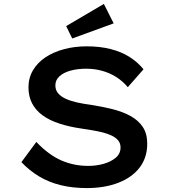

<svg xmlns="http://www.w3.org/2000/svg" viewBox="-20 -948 867 978"><path d="M422 10Q349 10 288.5 -5Q228 -20 179 -49.5Q130 -79 89 -122L165 -225Q228 -159 292 -131Q356 -103 429 -103Q471 -103 508 -113.5Q545 -124 569.5 -144.5Q594 -165 594 -197Q594 -218 582 -232.5Q570 -247 549.5 -257Q529 -267 503 -273.5Q477 -280 449.5 -284.5Q422 -289 396 -293Q333 -302 282.5 -318.5Q232 -335 197 -360.5Q162 -386 143.5 -421.5Q125 -457 125 -503Q125 -551 148 -590Q171 -629 211.5 -656Q252 -683 306 -697.5Q360 -712 422 -712Q489 -712 544 -698Q599 -684 640.5 -657.5Q682 -631 711 -595L631 -504Q605 -535 571.5 -556Q538 -577 499.5 -587.5Q461 -598 419 -598Q374 -598 338.5 -588Q303 -578 282.5 -559Q262 -540 262 -513Q262 -490 275.5 -473.5Q289 -457 313.5 -445.5Q338 -434 371 -426.5Q404 -419 443 -414Q501 -405 553 -392Q605 -379 645 -357Q685 -335 707.5 -301Q730 -267 730 -216Q730 -146 692 -95.5Q654 -45 584 -17.5Q514 10 422 10ZM348 -752 317 -815 509 -928 559 -829Z"/></svg>

Font: Lexend Mega Medium
Style: Regular
Weight: 500
Version: Version 1.007